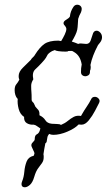

<svg xmlns="http://www.w3.org/2000/svg" viewBox="-20 -640 452 813"><path d="M74 127Q81 110 83 87Q85 64 92.5 44.5Q100 25 121 20L124 18Q124 15 126 9Q125 4 121.5 -2.5Q118 -9 114 -19Q110 -29 118.5 -37Q127 -45 127 -50Q127 -67 135.5 -71Q144 -75 148 -86L151 -96Q143 -101 136.5 -106Q130 -111 123 -112Q106 -111 93.5 -118.5Q81 -126 82 -145Q65 -156 59 -179Q53 -202 55 -221Q48 -228 45 -238Q42 -248 42 -258Q42 -275 49 -283Q56 -291 62 -303L61 -305Q59 -309 59 -318Q59 -336 77 -353.5Q95 -371 111 -387Q112 -390 116 -394Q120 -398 123 -401Q126 -404 128 -408Q148 -440 168 -454Q188 -468 227 -468Q230 -468 233 -467Q236 -466 239 -466Q247 -479 254 -493.5Q261 -508 261 -518Q261 -522 257 -528Q249 -536 249 -542Q249 -550 260.5 -556.5Q272 -563 276 -570Q278 -592 291 -611Q297 -620 307 -620Q315 -620 320.5 -615Q326 -610 326 -602Q326 -596 323 -588Q319 -581 316 -574Q313 -567 311 -560Q310 -549 309.5 -537Q309 -525 307 -514Q305 -504 298.5 -490.5Q292 -477 284 -464Q291 -462 297.5 -459.5Q304 -457 311 -454Q315 -456 322 -456Q329 -456 333.5 -455Q338 -454 345 -454Q359 -454 364 -469Q369 -484 372 -493Q376 -510 389 -510Q397 -510 404.5 -502Q412 -494 412 -482Q412 -477 410 -471Q408 -465 403 -459L395 -449L392 -443Q383 -426 375 -405.5Q367 -385 363 -365Q364 -361 364 -358Q364 -355 364 -353Q364 -346 361 -340V-336Q361 -326 354.5 -321.5Q348 -317 341 -317Q334 -317 328.5 -321.5Q323 -326 323 -335Q323 -343 323.5 -350.5Q324 -358 326 -367Q320 -405 293 -420Q286 -425 282.5 -424.5Q279 -424 269 -424Q267 -421 256.5 -421.5Q246 -422 241 -422Q237 -422 226.5 -423.5Q216 -425 212 -428Q199 -424 191.5 -418Q184 -412 182 -409Q178 -402 174.5 -395.5Q171 -389 156 -373Q143 -359 129 -346Q115 -333 121 -304Q112 -290 112 -277Q112 -260 113 -251Q114 -242 114 -217Q114 -212 118.5 -208Q123 -204 124 -201L130 -188Q137 -181 142.5 -174Q148 -167 147 -152Q164 -144 172 -131Q180 -118 199 -116Q207 -115 220.5 -115Q234 -115 238 -111Q255 -118 267 -128Q279 -138 292 -145Q305 -152 323 -149L327 -156Q336 -172 347 -188Q358 -204 366 -220Q370 -230 382 -230Q391 -230 398 -222Q405 -214 399 -203Q394 -193 382.5 -171Q371 -149 356 -130.5Q341 -112 325 -112Q322 -112 319 -112.5Q316 -113 313 -113Q297 -96 265 -82.5Q233 -69 206 -69Q196 -69 188 -73Q186 -70 184 -67Q182 -64 181 -60L178 -43Q178 -37 172 -33Q167 -8 164 13Q165 17 165 20Q165 23 165 26Q165 40 158 50Q151 60 141.5 72.5Q132 85 125 109Q118 133 106.5 143Q95 153 85 153Q71 153 71 139Q71 136 72 133Q73 130 74 127Z"/></svg>

Font: Are You Serious
Style: Regular
Weight: 400
Designer: Robert E. Leuschke
Foundry: Robert E. Leuschke
Version: Version 1.100